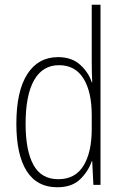

<svg xmlns="http://www.w3.org/2000/svg" viewBox="-20 -780 519 810"><path d="M221 10Q136 10 92.5 -58.5Q49 -127 49 -258Q49 -395 95 -467Q141 -539 225 -539Q283 -539 318.5 -506.5Q354 -474 367 -433H369Q368 -456 367.5 -476.5Q367 -497 367 -517V-760H404V0H374L369 -100H367Q353 -58 318.5 -24Q284 10 221 10ZM226 -24Q297 -24 332 -80.5Q367 -137 367 -236V-294Q367 -393 332 -449Q297 -505 229 -505Q160 -505 124 -442Q88 -379 88 -258Q88 -145 121 -84.5Q154 -24 226 -24Z"/></svg>

Font: Noto Sans Lao Condensed ExtraLight
Style: Regular
Weight: 200
Width: 3
Designer: Monotype Design Team
Foundry: Monotype Imaging Inc.
Version: Version 2.003; ttfautohint (v1.8.4.7-5d5b)